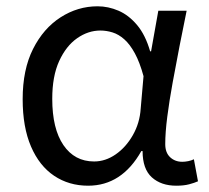

<svg xmlns="http://www.w3.org/2000/svg" viewBox="-20 -577 665 610"><path d="M260 13Q199 13 152 -18.5Q105 -50 78.5 -111.5Q52 -173 52 -262Q52 -356 85 -421.5Q118 -487 172.5 -522Q227 -557 290 -557Q324 -557 356.5 -543Q389 -529 415.5 -497.5Q442 -466 457 -414H460L483 -543H573Q562 -490 550.5 -431Q539 -372 528.5 -314.5Q518 -257 511.5 -206.5Q505 -156 505 -119Q505 -92 520.5 -77.5Q536 -63 559 -63Q568 -63 578 -65Q588 -67 596 -71L609 -1Q598 4 581 8.5Q564 13 540 13Q492 13 462.5 -13.5Q433 -40 433 -97H429Q367 13 260 13ZM279 -64Q315 -64 347.5 -86.5Q380 -109 402 -147.5Q424 -186 427 -232L436 -335Q424 -379 408.5 -407.5Q393 -436 375 -452Q357 -468 337.5 -474Q318 -480 299 -480Q260 -480 225 -455.5Q190 -431 168 -383Q146 -335 146 -263Q146 -168 181.5 -116Q217 -64 279 -64Z"/></svg>

Font: hexmalayalam15
Style: Book
Weight: 400
Designer: Jelle Bosma - Monotype Design Team
Foundry: Monotype Imaging Inc.
Version: Version 2.003